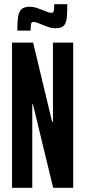

<svg xmlns="http://www.w3.org/2000/svg" viewBox="-20 -890 404 910"><path d="M37 0V-688H137L227 -313H231V-688H327V0H232L136 -396H133V0ZM62 -745Q62 -784 65.5 -809Q69 -834 81.5 -846Q94 -858 121 -858Q138 -858 152.5 -853Q167 -848 183 -842Q194 -837 205 -833Q216 -829 224 -829Q233 -829 235 -839Q237 -849 237 -870H299Q299 -830 296.5 -805Q294 -780 282 -768Q270 -756 242 -756Q226 -756 211.5 -761Q197 -766 182 -772Q171 -777 159 -781.5Q147 -786 138 -786Q129 -786 127 -776Q125 -766 125 -745Z"/></svg>

Font: Saira UltraCondensed
Style: Bold
Weight: 700
Width: 1
Designer: Hector Gatti with collaboration of the Omnibus-Type team
Foundry: Omnibus-Type
Version: Version 1.101